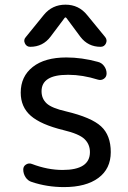

<svg xmlns="http://www.w3.org/2000/svg" viewBox="-20 -800 539 810"><path d="M423.8 -643.6Q433.6 -630.9 426.8 -616.7Q419.9 -602.5 404.3 -602.5Q351.6 -602.5 319.3 -644.5L260.7 -723.6Q255.9 -729.5 252 -723.6L193.4 -645.5Q161.1 -602.5 107.4 -602.5Q91.8 -602.5 85 -617.2Q78.1 -631.8 88.9 -643.6L165 -737.3Q200.2 -780.3 256.3 -780.3Q312.5 -780.3 347.7 -736.3ZM244.1 -83Q359.4 -83 359.4 -158.2Q359.4 -191.4 336.4 -213.4Q313.5 -235.4 248 -251Q152.3 -274.4 109.9 -311.5Q67.4 -348.6 67.4 -409.2Q67.4 -477.5 118.2 -517.6Q168.9 -557.6 259.8 -557.6Q325.2 -557.6 392.6 -539.1Q409.2 -535.2 419.4 -521Q429.7 -506.8 429.7 -490.2Q429.7 -475.6 418.5 -467.8Q407.2 -460 393.6 -463.9Q328.1 -484.4 269.5 -484.4Q267.6 -484.4 265.6 -484.4Q155.3 -484.4 155.3 -415Q155.3 -383.8 176.8 -363.8Q198.2 -343.8 258.8 -330.1Q365.2 -304.7 406.2 -267.1Q447.3 -229.5 447.3 -158.2Q447.3 -87.9 395 -49.3Q342.8 -10.7 250 -10.7Q178.7 -10.7 114.3 -32.2Q97.7 -37.1 87.9 -52.2Q78.1 -67.4 78.1 -85Q78.1 -98.6 89.8 -106Q101.6 -113.3 114.3 -108.4Q180.7 -83 244.1 -83Z"/></svg>

Font: Gen Jyuu Gothic P Regular
Style: Regular
Weight: 400
Designer: [Source Han Sans]
Ryoko NISHIZUKA  (kana & ideographs); Paul D. Hunt (Latin, Greek & Cyrillic); Wenlong ZHANG  (bopomofo
Version: Version 1.002.20150607